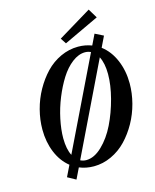

<svg xmlns="http://www.w3.org/2000/svg" viewBox="-134 -956 890 1106"><g transform="rotate(-15 311.0 -403.0)"><path d="M326.7 -712.9 304.7 -746.6 503.4 -866.7 536.6 -811.5ZM182.1 61 132.8 33.7 165 -32.2Q117.7 -69.8 92.3 -131.8Q66.9 -193.8 66.9 -267.6Q66.9 -326.2 82.3 -385.3Q97.7 -444.3 126.7 -496.3Q155.8 -548.3 194.3 -588.9Q232.9 -629.4 283.4 -652.8Q334 -676.3 388.7 -676.3Q431.2 -676.3 469.7 -661.6L500 -724.1L549.8 -699.2L518.6 -634.8Q567.9 -597.7 594.7 -534.2Q621.6 -470.7 621.6 -395.5Q621.6 -336.9 606.2 -277.8Q590.8 -218.8 561.8 -166.7Q532.7 -114.7 493.9 -74.2Q455.1 -33.7 404.5 -10.3Q354 13.2 299.8 13.2Q253.4 13.2 213.4 -3.4ZM169.9 -188Q170.4 -122.6 190.4 -84.5L453.1 -627Q437 -634.8 418.9 -634.8Q380.4 -634.8 342 -605.5Q303.7 -576.2 273.4 -528.1Q243.2 -480 219.5 -421.6Q195.8 -363.3 182.9 -301.8Q169.9 -240.2 169.9 -188ZM266.1 -32.7Q314 -32.7 361.1 -77.9Q408.2 -123 441.2 -190.4Q474.1 -257.8 494.6 -335.9Q515.1 -414.1 515.1 -479.5Q515.1 -543.9 494.1 -584.5L231.4 -41Q247.6 -32.7 266.1 -32.7Z"/></g></svg>

Font: Elstob 8pt SemiBold
Style: Italic
Weight: 600
Italic angle: -20°
Designer: Peter S. Baker
Version: Version 1.015